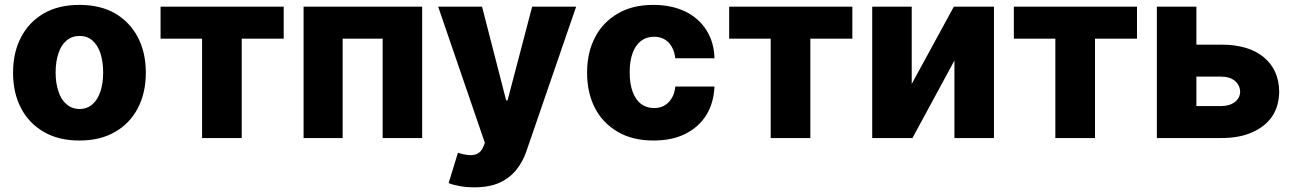

<svg xmlns="http://www.w3.org/2000/svg" viewBox="-20 -573 5366 797"><path d="M309.6 10.3Q223.1 10.3 162.1 -25.4Q100.1 -61 67.4 -124Q34.2 -187 34.2 -271Q34.2 -355.5 67.4 -418.5Q100.1 -481.4 162.1 -517.6Q223.6 -552.7 309.6 -552.7Q396 -552.7 457.5 -517.6Q518.6 -481.9 552.2 -418.5Q585.4 -354.5 585.4 -271Q585.4 -188 552.2 -124Q518.6 -60.1 457.5 -25.4Q396.5 10.3 309.6 10.3ZM310.5 -120.6Q341.3 -120.6 363.8 -140.1Q385.3 -158.7 397 -193.4Q408.2 -228.5 408.2 -272Q408.2 -316.4 397 -351.6Q385.3 -386.2 363.8 -404.8Q341.8 -423.8 310.5 -423.8Q278.3 -423.8 256.3 -404.8Q233.4 -385.7 222.7 -351.6Q210.9 -317.4 210.9 -272Q210.9 -227.5 222.7 -193.4Q233.4 -159.2 256.3 -140.1Q278.8 -120.6 310.5 -120.6Z M818.8 -412.6H646.5V-545.4H1157.7V-412.6H983.4V0H818.8Z M1402.3 0H1240.2V-545.4H1732.4V0H1568.4V-412.6H1402.3Z M1948.7 204.6Q1916 204.6 1889.6 199.7Q1859.9 194.3 1842.3 187L1880.9 61Q1904.8 69.3 1927.2 70.8Q1947.8 72.3 1962.9 64.5Q1978.5 55.7 1986.3 36.1L1992.7 20L1798.8 -545.4H1981L2081.1 -156.2H2086.9L2189 -545.4H2371.6L2166 52.2Q2151.9 95.7 2124 130.9Q2097.2 165 2054.2 185.1Q2011.7 204.6 1948.7 204.6Z M2692.4 10.3Q2606 10.3 2544.9 -25.4Q2481.9 -62 2449.7 -124.5Q2417 -188 2417 -271Q2417 -355.5 2450.2 -418.5Q2482.4 -480.5 2544.9 -517.1Q2606 -552.7 2691.9 -552.7Q2767.1 -552.7 2824.2 -525.4Q2879.9 -498.5 2912.1 -448.2Q2944.3 -397.5 2945.8 -331.1H2783.2Q2778.3 -372.1 2755.4 -396.5Q2731.9 -420.4 2694.8 -420.4Q2664.1 -420.4 2641.6 -403.8Q2619.1 -387.2 2606.4 -354Q2593.8 -320.3 2593.8 -272.9Q2593.8 -225.1 2606.4 -191.4Q2618.7 -158.2 2641.6 -141.1Q2664.1 -124.5 2694.8 -124.5Q2719.7 -124.5 2737.8 -134.8Q2755.9 -145 2768.1 -165Q2780.3 -184.1 2783.2 -213.9H2945.8Q2942.9 -146 2912.1 -95.7Q2880.9 -45.4 2825.2 -17.6Q2771 10.3 2692.4 10.3Z M3179.2 -412.6H3006.8V-545.4H3518.1V-412.6H3343.8V0H3179.2Z M3764.6 -545.4V-224.6L3939.5 -545.4H4106V0H3941.9V-321.8L3767.6 0H3600.6V-545.4Z M4360.8 -412.6H4188.5V-545.4H4699.7V-412.6H4525.4V0H4360.8Z M4883.8 -254.9V-387.7H5049.3Q5163.1 -387.7 5226.1 -335.4Q5289.1 -283.2 5290 -191.9Q5289.1 -132.8 5261.2 -90.3Q5232.4 -47.9 5178.2 -23.9Q5125.5 0 5049.3 0H4782.2V-545.4H4946.3V-132.8H5049.3Q5084 -132.8 5105.5 -149.4Q5127.4 -166 5127.9 -192.4Q5127 -220.2 5105.5 -237.8Q5084 -254.9 5049.3 -254.9Z"/></svg>

Font: My Font
Style: Regular
Weight: 500
Designer: Rasmus Andersson
Foundry: rsms
Version: Version 0.001